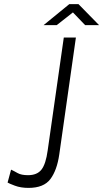

<svg xmlns="http://www.w3.org/2000/svg" viewBox="-20 -906 503 936"><path d="M119 10Q81 10 52.5 -0.8Q24 -11.5 17 -16L34 -79Q48 -72.5 66 -62.2Q84 -52 116.5 -52Q161 -52 182.2 -79.2Q203.5 -106.5 212.5 -173L291 -723H350L269 -153.5Q258 -76.5 225.8 -33.2Q193.5 10 119 10ZM192.5 -783.5 318 -886H362.5L463 -783.5H395L335.5 -845.5L256.5 -783.5Z"/></svg>

Font: Public Sans ExtraLight
Style: Italic
Weight: 200
Italic angle: -8°
Designer: The Public Sans project authors (U.S. Web Design System). Libre Franklin designed by Pablo Impallari and Rodrigo Fuenzal
Version: Version 1.007; ttfautohint (v1.8.1) -l 8 -r 50 -G 200 -x 14 